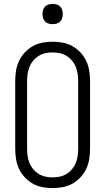

<svg xmlns="http://www.w3.org/2000/svg" viewBox="-20 -957 540 985"><path d="M250 8Q224 8 197.5 3Q171 -2 148 -15Q125 -28 106.5 -48Q88 -68 77 -92Q66 -116 62 -142.5Q58 -169 58 -195V-540Q58 -566 62 -592.5Q66 -619 77 -643Q88 -667 106.5 -687Q125 -707 148 -720Q171 -733 197.5 -738Q224 -743 250 -743Q276 -743 302.5 -738Q329 -733 352 -720Q375 -707 393.5 -687Q412 -667 423 -643Q434 -619 438 -592.5Q442 -566 442 -540V-195Q442 -169 438 -142.5Q434 -116 423 -92Q412 -68 393.5 -48Q375 -28 352 -15Q329 -2 302.5 3Q276 8 250 8ZM250 -47Q269 -47 287.5 -51Q306 -55 322 -65Q338 -75 350 -89.5Q362 -104 369 -121.5Q376 -139 378.5 -157.5Q381 -176 381 -195V-540Q381 -559 378.5 -577.5Q376 -596 369 -613.5Q362 -631 350 -645.5Q338 -660 322 -670Q306 -680 287.5 -684Q269 -688 250 -688Q231 -688 212.5 -684Q194 -680 178 -670Q162 -660 150 -645.5Q138 -631 131 -613.5Q124 -596 121.5 -577.5Q119 -559 119 -540V-195Q119 -176 121.5 -157.5Q124 -139 131 -121.5Q138 -104 150 -89.5Q162 -75 178 -65Q194 -55 212.5 -51Q231 -47 250 -47ZM250 -833Q239 -833 229 -836Q219 -839 211.5 -846.5Q204 -854 201 -864Q198 -874 198 -885Q198 -896 201 -906Q204 -916 211.5 -923.5Q219 -931 229 -934Q239 -937 250 -937Q261 -937 271 -934Q281 -931 288.5 -923.5Q296 -916 299 -906Q302 -896 302 -885Q302 -874 299 -864Q296 -854 288.5 -846.5Q281 -839 271 -836Q261 -833 250 -833Z"/></svg>

Font: Iosevka Term Curly Light
Style: Regular
Weight: 300
Designer: Belleve Invis
Foundry: Belleve Invis
Version: Version 32.3.0